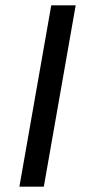

<svg xmlns="http://www.w3.org/2000/svg" viewBox="-20 -703 324 723"><path d="M173 -683H265L145 0H53Z"/></svg>

Font: Fahkwang
Style: Italic
Weight: 400
Italic angle: -10°
Version: Version 1.000; ttfautohint (v1.6)